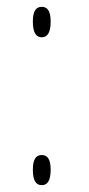

<svg xmlns="http://www.w3.org/2000/svg" viewBox="-20 -536 261 561"><path d="M102 -427C118 -427 128 -440 128 -473C128 -505 118 -516 102 -516C86 -516 76 -505 76 -473C76 -440 86 -427 102 -427ZM102 5C118 5 128 -7 128 -40C128 -72 118 -83 102 -83C86 -83 76 -72 76 -40C76 -7 86 5 102 5Z"/></svg>

Font: Noto Serif Display SemiCondensed ExtraLight
Style: Regular
Weight: 200
Width: 4
Designer: Monotype Design Team
Foundry: Monotype Imaging Inc.
Version: Version 2.009